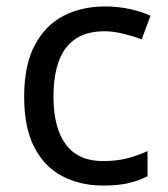

<svg xmlns="http://www.w3.org/2000/svg" viewBox="-20 -566 520 596"><path d="M300 10Q229 10 173.5 -19Q118 -48 86.5 -109Q55 -170 55 -265Q55 -364 88 -426Q121 -488 177.5 -517Q234 -546 306 -546Q347 -546 385 -537.5Q423 -529 447 -517L420 -444Q396 -453 364 -461Q332 -469 304 -469Q146 -469 146 -266Q146 -169 184.5 -117.5Q223 -66 299 -66Q343 -66 376.5 -75Q410 -84 438 -97V-19Q411 -5 378.5 2.5Q346 10 300 10Z"/></svg>

Font: Noto Sans Mayan Numerals
Style: Regular
Weight: 400
Designer: Monotype Design Team
Foundry: Monotype Imaging Inc.
Version: Version 2.001; ttfautohint (v1.8.4.7-5d5b)